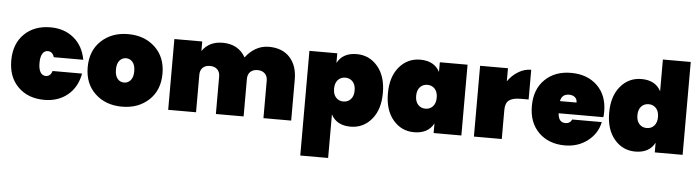

<svg xmlns="http://www.w3.org/2000/svg" viewBox="-55 -997 5555 1524"><g transform="rotate(5 2722.0 -235.0)"><path d="M308 -571Q418 -571 493.5 -509Q569 -447 589 -337H354Q341 -381 303 -381Q276 -381 260.5 -356Q245 -331 245 -282Q245 -233 260.5 -208Q276 -183 303 -183Q341 -183 354 -227H589Q569 -117 493.5 -55Q418 7 308 7Q179 7 99.5 -71Q20 -149 20 -282Q20 -415 99.5 -493Q179 -571 308 -571Z M1141 -492.5Q1225 -414 1225 -282Q1225 -150 1141 -71.5Q1057 7 927 7Q797 7 713 -71.5Q629 -150 629 -282Q629 -414 713 -492.5Q797 -571 927 -571Q1057 -571 1141 -492.5ZM927 -185Q958 -185 979 -209.5Q1000 -234 1000 -282Q1000 -330 979 -354.5Q958 -379 927 -379Q896 -379 875 -354.5Q854 -330 854 -282Q854 -234 874.5 -209.5Q895 -185 927 -185Z M2054 0V-299Q2054 -335 2032.5 -355.5Q2011 -376 1975 -376Q1938 -376 1917 -355.5Q1896 -335 1896 -299V0H1675V-299Q1675 -335 1653.5 -355.5Q1632 -376 1596 -376Q1559 -376 1538 -355.5Q1517 -335 1517 -299V0H1295V-564H1517V-488Q1572 -568 1680 -568Q1805 -568 1863 -467Q1894 -511 1942 -539.5Q1990 -568 2048 -568Q2156 -568 2215.5 -503Q2275 -438 2275 -327V0Z M2593 -487Q2637 -571 2748 -571Q2849 -571 2915 -493Q2981 -415 2981 -282Q2981 -149 2915 -71Q2849 7 2748 7Q2637 7 2593 -77V270H2371V-564H2593ZM2733 -212Q2756 -237 2756 -282Q2756 -327 2733 -352Q2710 -377 2674 -377Q2638 -377 2615 -352Q2592 -327 2592 -282Q2592 -237 2615 -212Q2638 -187 2674 -187Q2710 -187 2733 -212Z M3254 -571Q3366 -571 3410 -487V-564H3631V0H3410V-77Q3366 7 3254 7Q3153 7 3087 -71Q3021 -149 3021 -282Q3021 -415 3087 -493Q3153 -571 3254 -571ZM3387 -212Q3410 -237 3410 -282Q3410 -327 3387 -352Q3364 -377 3328 -377Q3292 -377 3269 -352Q3246 -327 3246 -282Q3246 -237 3269 -212Q3292 -187 3328 -187Q3364 -187 3387 -212Z M3953 -231V0H3731V-564H3953V-460Q3987 -509 4036 -538.5Q4085 -568 4138 -568V-331H4075Q4012 -331 3982.5 -309Q3953 -287 3953 -231Z M4456 -397Q4397 -397 4387 -340H4519Q4519 -368 4501 -382.5Q4483 -397 4456 -397ZM4732 -203Q4714 -112 4637.5 -52.5Q4561 7 4456 7Q4327 7 4247.5 -71Q4168 -149 4168 -282Q4168 -415 4247.5 -493Q4327 -571 4456 -571Q4585 -571 4664.5 -494.5Q4744 -418 4744 -287Q4744 -264 4741 -243H4385Q4389 -170 4445 -170Q4481 -170 4497 -203Z M5017 -571Q5128 -571 5172 -487V-740H5394V0H5172V-77Q5128 7 5017 7Q4916 7 4850 -71Q4784 -149 4784 -282Q4784 -415 4850 -493Q4916 -571 5017 -571ZM5150 -212Q5173 -237 5173 -282Q5173 -327 5150 -352Q5127 -377 5091 -377Q5055 -377 5032 -352Q5009 -327 5009 -282Q5009 -237 5032 -212Q5055 -187 5091 -187Q5127 -187 5150 -212Z"/></g></svg>

Font: Poppins Black
Style: Regular
Weight: 900
Designer: Ninad Kale (Devanagari), Jonny Pinhorn (Latin)
Foundry: Indian Type Foundry
Version: Version 3.200;PS 1.000;hotconv 16.6.54;makeotf.lib2.5.65590